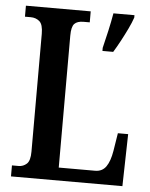

<svg xmlns="http://www.w3.org/2000/svg" viewBox="-52 -757 626 800"><g transform="rotate(5 261.0 -357.0)"><path d="M24 0V-46H52Q71 -46 85.5 -59Q100 -72 100 -110V-603Q100 -642 85 -655Q70 -668 48 -668H24V-714H295V-668H269Q243 -668 231 -655.5Q219 -643 219 -606V-54H371Q401 -54 417 -77Q433 -100 440 -143L452 -218H495L490 0ZM358 -567Q366 -599 375 -639Q384 -679 390 -714H478V-704Q471 -683 458 -656Q445 -629 430.5 -602Q416 -575 403 -554H358Z"/></g></svg>

Font: Noto Serif Georgian ExtraCondensed SemiBold
Style: Regular
Weight: 600
Width: 2
Designer: Monotype Design Team, Akaki Razmadze
Foundry: Google LLC
Version: Version 2.003; ttfautohint (v1.8.4.7-5d5b)